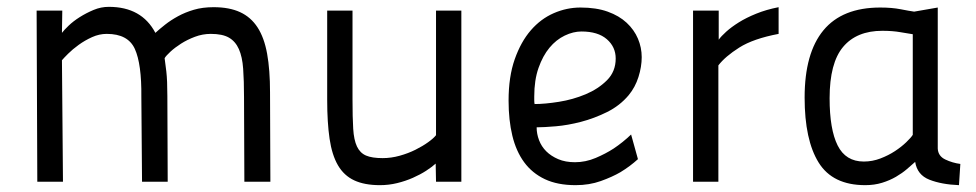

<svg xmlns="http://www.w3.org/2000/svg" viewBox="-20 -531 2852 561"><path d="M89 0 87 -500H162L161 -435Q167 -443 180.5 -456Q194 -469 213 -481Q232 -493 253.5 -502Q275 -511 298 -511Q394 -511 434 -435Q446 -446 462.5 -459Q479 -472 500 -483.5Q521 -495 546.5 -502.5Q572 -510 604 -510Q650 -510 681.5 -495.5Q713 -481 732.5 -451Q752 -421 760.5 -374Q769 -327 769 -261L770 0H694L693 -248Q693 -295 690.5 -330Q688 -365 678 -387.5Q668 -410 649 -421Q630 -432 596 -432Q572 -432 549.5 -423.5Q527 -415 509 -403.5Q491 -392 478 -380Q465 -368 461 -361Q463 -348 466 -322Q469 -296 469 -250L470 0H395L393 -248Q394 -344 374 -388Q354 -432 292 -432Q270 -432 249 -422.5Q228 -413 210 -400Q192 -387 179 -374Q166 -361 161 -355L164 0Z M1328 -500V0H1254L1253 -53Q1242 -43 1225 -32Q1208 -21 1186.5 -11.5Q1165 -2 1140.5 4Q1116 10 1090 10Q1045 10 1015 -4Q985 -18 967.5 -48Q950 -78 943 -125.5Q936 -173 936 -239V-500H1010V-240Q1010 -188 1012 -155Q1014 -122 1023 -103Q1032 -84 1049.5 -76.5Q1067 -69 1098 -69Q1123 -69 1148 -76Q1173 -83 1194 -93.5Q1215 -104 1231 -115.5Q1247 -127 1254 -136V-500Z M1660 -57Q1691 -57 1720.5 -69.5Q1750 -82 1773 -97Q1800 -115 1824 -138L1844 -66Q1821 -45 1793 -28Q1769 -14 1735.5 -2Q1702 10 1662 10Q1609 10 1572 -7.5Q1535 -25 1511.5 -57Q1488 -89 1477 -134.5Q1466 -180 1466 -237Q1466 -307 1484 -358Q1502 -409 1531 -442.5Q1560 -476 1598 -492.5Q1636 -509 1676 -509Q1722 -509 1755.5 -497Q1789 -485 1811 -464.5Q1833 -444 1844 -418Q1855 -392 1855 -364Q1855 -336 1845.5 -306Q1836 -276 1817 -253Q1791 -222 1753.5 -203.5Q1716 -185 1677.5 -175Q1639 -165 1604 -162Q1569 -159 1548 -159Q1548 -140 1555 -121.5Q1562 -103 1576 -89Q1590 -75 1611 -66Q1632 -57 1660 -57ZM1542 -227Q1572 -227 1613 -233.5Q1654 -240 1691 -255.5Q1728 -271 1753.5 -296.5Q1779 -322 1779 -360Q1779 -394 1753 -416.5Q1727 -439 1679 -439Q1655 -439 1630 -427Q1605 -415 1585.5 -391.5Q1566 -368 1553.5 -332.5Q1541 -297 1541 -249Q1541 -244 1541 -238Q1541 -232 1542 -227Z M2005 -500H2080V-415Q2087 -425 2102 -438.5Q2117 -452 2138.5 -465.5Q2160 -479 2189.5 -491Q2219 -503 2255 -510V-432Q2181 -418 2140 -392Q2099 -366 2079 -340V0H2005Z M2720 -97Q2721 -75 2742 -65Q2763 -55 2786 -52L2782 10Q2731 8 2695.5 -6Q2660 -20 2654 -58Q2644 -49 2630 -37Q2616 -25 2598 -14.5Q2580 -4 2557.5 3Q2535 10 2508 10Q2413 10 2372 -56Q2331 -122 2331 -246Q2331 -376 2386 -442.5Q2441 -509 2552 -509Q2586 -509 2611.5 -504Q2637 -499 2651 -497L2720 -509ZM2504 -59Q2529 -59 2552.5 -68Q2576 -77 2595 -89.5Q2614 -102 2628 -115.5Q2642 -129 2647 -137V-431Q2633 -433 2610.5 -437Q2588 -441 2558 -441Q2483 -441 2443.5 -394Q2404 -347 2404 -244Q2404 -153 2427.5 -106Q2451 -59 2504 -59Z"/></svg>

Font: Panefresco 400wt
Style: Regular
Weight: 400
Foundry: Campivisivi & Chank Co
Version: Version 1.002